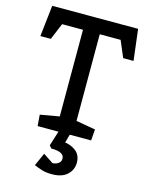

<svg xmlns="http://www.w3.org/2000/svg" viewBox="-136 -775 855 1106"><g transform="rotate(15 291.5 -222.0)"><path d="M132.8 0 127.5 -66.7 241.6 -86.8V-603.6H117.1L76 -505H13.8L34.7 -691H546.9L569.3 -505.6H507.6L466 -603.6H341.5V-86.8L457 -66.7L451.8 0ZM283 246.7Q248.9 246.7 223.5 239Q198.1 231.2 176 221.1L210.5 144.2L270.3 183.8Q279 183.8 290.5 180.3Q302 176.9 310.8 168.2Q319.7 159.5 319.7 144.4Q319.7 104.2 242.4 104.2L229 88.7L257 0H324.4L310.4 49.9Q350.3 56 378 79Q405.7 102.1 405.7 146Q405.7 188.1 374.4 217.4Q343 246.7 283 246.7Z"/></g></svg>

Font: Kreon Light
Style: Regular
Weight: 300
Designer: Julia Petretta
Foundry: Julia Petretta and Eli Heuer
Version: Version 2.002